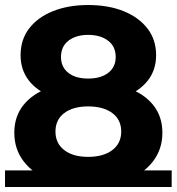

<svg xmlns="http://www.w3.org/2000/svg" viewBox="-22 -732 704 765"><path d="M329 12Q241 12 175 -14.5Q109 -41 72 -89.5Q35 -138 35 -203Q35 -268 71.5 -313.5Q108 -359 174 -382.5Q240 -406 329 -406Q419 -406 485.5 -382.5Q552 -359 588.5 -313.5Q625 -268 625 -203Q625 -138 588 -89.5Q551 -41 484.5 -14.5Q418 12 329 12ZM-2 13V-53H662V13ZM329 -107Q390 -107 425.5 -134Q461 -161 461 -208Q461 -255 425.5 -281.5Q390 -308 329 -308Q269 -308 234 -281.5Q199 -255 199 -208Q199 -161 234 -134Q269 -107 329 -107ZM329 -419Q380 -419 409.5 -442Q439 -465 439 -505Q439 -547 408.5 -570Q378 -593 329 -593Q281 -593 251 -570Q221 -547 221 -505Q221 -465 250 -442Q279 -419 329 -419ZM329 -324Q248 -324 187.5 -346Q127 -368 93.5 -410.5Q60 -453 60 -512Q60 -574 94 -618.5Q128 -663 189 -687.5Q250 -712 329 -712Q410 -712 470.5 -687.5Q531 -663 565.5 -618.5Q600 -574 600 -512Q600 -453 566.5 -410.5Q533 -368 472 -346Q411 -324 329 -324Z"/></svg>

Font: Montserrat Underline Thin
Style: Bold
Weight: 700
Version: Version 9.000